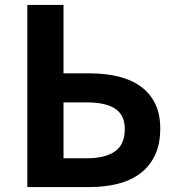

<svg xmlns="http://www.w3.org/2000/svg" viewBox="-20 -760 715 780"><path d="M91 0V-740H238V-462H345Q407 -462 459.5 -449.5Q512 -437 550 -410Q588 -383 609.5 -340.5Q631 -298 631 -238Q631 -173 609 -128Q587 -83 548.5 -54.5Q510 -26 457.5 -13Q405 0 343 0ZM238 -344V-117H333Q407 -117 447 -145Q487 -173 487 -236Q487 -292 448.5 -318Q410 -344 332 -344Z"/></svg>

Font: Kinto Sans
Style: Bold
Weight: 700
Designer: Authors: Ryoko NISHIZUKA  (kana & ideographs); Paul D. Hunt (Latin, Greek & Cyrillic); Wenlong ZHANG  (bopomofo); Sandol
Foundry: Adobe Systems Incorporated, ookami Inc.
Version: Version 0.001